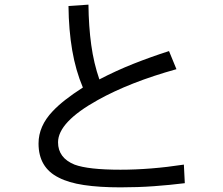

<svg xmlns="http://www.w3.org/2000/svg" viewBox="-20 -734 960 827"><path d="M361 -714Q362 -620 373 -540.5Q384 -461 408 -392Q481 -430 555.5 -459.5Q630 -489 708 -514L740 -436Q539 -380 401 -303Q230 -208 230 -121Q230 -54 301 -25Q360 -3 499 -3Q563 -3 631.5 -8.5Q700 -14 772 -25L776 55Q712 63 643 68Q574 73 499 73Q408 73 341.5 63Q275 53 233 31Q146 -12 146 -116Q146 -191 207 -255Q251 -302 337 -357Q306 -430 291 -517.5Q276 -605 275 -708Z"/></svg>

Font: BM YEONSUNG
Style: Regular
Weight: 400
Designer: Bongjin Kim; Myungsoo Han; Jaehyun Keum; Jihee Min; Dokyung Lee; Chorong Kim; Jooyeon Kang; Sang-a Kim;
Foundry: Sandoll Communications Inc.
Version: Version 1.000;PS 1;hotconv 16.6.51;makeotf.lib2.5.65220